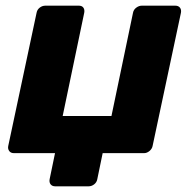

<svg xmlns="http://www.w3.org/2000/svg" viewBox="-20 -540 671 677"><path d="M175 117Q164 117 158.5 110Q153 103 155 92L174 0H29Q18 0 12.5 -7.5Q7 -15 9 -25L109 -495Q111 -506 120 -513Q129 -520 140 -520H258Q269 -520 274 -513Q279 -506 277 -495L201 -131H373L449 -495Q451 -506 460.5 -513Q470 -520 480 -520H598Q609 -520 614.5 -513Q620 -506 618 -495L518 -25Q516 -15 507 -7.5Q498 0 488 0H342L323 92Q321 103 312 110Q303 117 292 117Z"/></svg>

Font: Rubik
Style: Bold Italic
Weight: 700
Italic angle: -12°
Designer: Hubert and Fischer
Foundry: Hubert and Fischer
Version: Version 2.300;gftools[0.9.30]